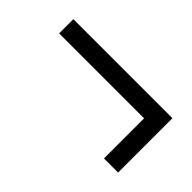

<svg xmlns="http://www.w3.org/2000/svg" viewBox="-35 -579 643 643"><g transform="rotate(45 286.0 -257.5)"><path d="M520 -386.2V-128.9H453.1V-318.8H50.8V-386.2Z"/></g></svg>

Font: Zoram GWebM
Style: Regular
Weight: 400
Foundry: Ascender Corporation
Version: Version 1.000